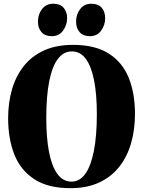

<svg xmlns="http://www.w3.org/2000/svg" viewBox="-20 -994 766 1027"><path d="M357.5 12.5Q238.5 13 164.5 -34.8Q90.5 -82.5 57 -167Q23.5 -251.5 23.5 -361.5Q23.5 -445.5 44.5 -517Q65.5 -588.5 108.2 -641.8Q151 -695 216.2 -724.5Q281.5 -754 371 -754Q489 -754 562.2 -707.2Q635.5 -660.5 668.8 -577.2Q702 -494 702 -385Q702 -300.5 681.2 -228.2Q660.5 -156 618 -102Q575.5 -48 510.5 -17.8Q445.5 12.5 357.5 12.5ZM363 -22.5Q406 -22.5 436 -63.8Q466 -105 482 -185.8Q498 -266.5 498 -384.5Q498 -489.5 483.2 -564.2Q468.5 -639 439.2 -679Q410 -719 364 -719Q320 -719 289.8 -679.2Q259.5 -639.5 243.5 -560.2Q227.5 -481 227.5 -361.5Q227.5 -258.5 242 -182.2Q256.5 -106 286.5 -64.2Q316.5 -22.5 363 -22.5ZM256.5 -800.5Q221 -800.5 202 -822Q183 -843.5 183 -878.5Q183 -917.5 205 -945.8Q227 -974 264.5 -974H265.5Q301 -974 320 -952.8Q339 -931.5 339 -896.5Q339 -860 317.2 -830.2Q295.5 -800.5 257.5 -800.5ZM460.5 -800.5Q425 -800.5 406 -822Q387 -843.5 387 -878.5Q387 -917.5 409 -945.8Q431 -974 468 -974H469Q505 -974 523.8 -952.8Q542.5 -931.5 542.5 -896.5Q542.5 -860 521 -830.2Q499.5 -800.5 461.5 -800.5Z"/></svg>

Font: Merriweather 120pt Black
Style: Regular
Weight: 900
Designer: Eben Sorkin
Foundry: Eben Sorkin
Version: Version 2.100